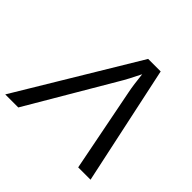

<svg xmlns="http://www.w3.org/2000/svg" viewBox="-213 -868 1047 1047"><g transform="rotate(45 310.5 -344.0)"><path d="M339.4 -484.9 54.7 -0.5H-45.9L368.2 -688.5H464.8L611.8 -0.5H516.6L421.4 -484.9Q416.5 -508.8 412.4 -539.1Q408.2 -569.3 404.3 -606.4Q388.2 -573.2 372.1 -542.7Q356 -512.2 339.4 -484.9Z"/></g></svg>

Font: Arimo
Style: Italic
Weight: 400
Italic angle: -12°
Designer: Steve Matteson
Foundry: Monotype Imaging Inc.
Version: Version 1.33